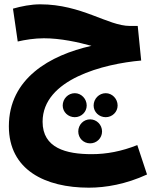

<svg xmlns="http://www.w3.org/2000/svg" viewBox="-20 -597 713 888"><path d="M391 271C469 271 562 255 660 210L615 74C542 103 473 116 404 116C286 116 177 88 177 -34C177 -231 461 -302 633 -317L617 -477H581C479 -477 358 -577 166 -577C123 -577 79 -568 40 -557L62 -405C96 -413 140 -420 183 -420C260 -420 341 -402 403 -385C211 -342 21 -234 21 -13C21 189 189 271 391 271ZM326 -55C356 -55 381 -79 381 -109C381 -140 356 -166 326 -166C295 -166 270 -140 270 -109C270 -79 295 -55 326 -55ZM469 -55C499 -55 524 -79 524 -109C524 -140 499 -166 469 -166C438 -166 413 -140 413 -109C413 -79 438 -55 469 -55ZM397 66C427 66 452 42 452 11C452 -20 427 -45 397 -45C366 -45 342 -20 342 11C342 42 366 66 397 66Z"/></svg>

Font: Noto Sans Arabic UI SmCn XBd
Style: Regular
Weight: 800
Width: 4
Designer: Monotype Design Team, Nadine Chahine and Nizar Qandah
Foundry: Monotype Imaging Inc.
Version: Version 2.010